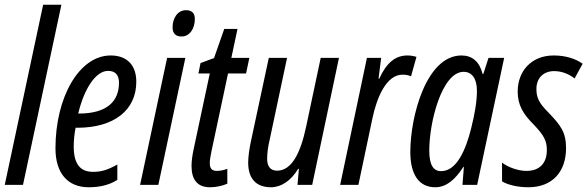

<svg xmlns="http://www.w3.org/2000/svg" viewBox="-20 -780 2478 810"><path d="M0 0H77L239 -760H162Z M354 10C400 10 440 1 475 -21V-86C436 -64 409 -55 373 -55C318 -55 291 -88 291 -163C291 -189 294 -216 299 -241H306C462 -241 555 -316 555 -435C555 -508 513 -546 447 -546C314 -546 214 -370 214 -154C214 -49 266 10 354 10ZM313 -301H310C335 -406 384 -481 436 -481C468 -481 482 -462 482 -431C482 -353 432 -301 313 -301Z M746 -626C780 -626 802 -659 802 -700C802 -725 789 -737 765 -737C727 -737 708 -700 708 -665C708 -639 721 -626 746 -626ZM571 0H648L762 -536H685Z M866 10C888 10 917 5 939 -5V-68C925 -62 907 -59 895 -59C873 -59 865 -70 865 -93C865 -106 869 -126 873 -146L942 -470H1018L1032 -536H956L982 -658H926L883 -535L826 -514L817 -470H865L797 -151C791 -123 788 -99 788 -80C788 -24 811 10 866 10Z M1123 10C1167 10 1208 -18 1238 -68H1241L1235 0H1297L1410 -536H1333L1272 -248C1247 -128 1208 -60 1149 -60C1120 -60 1107 -79 1107 -110C1107 -135 1111 -163 1118 -192L1191 -536H1114L1038 -181C1032 -153 1027 -118 1027 -94C1027 -27 1060 10 1123 10Z M1415 0H1492L1551 -280C1569 -366 1609 -465 1678 -465C1692 -465 1703 -463 1714 -458L1737 -540C1724 -544 1712 -546 1699 -546C1647 -546 1610 -514 1580 -448H1577L1588 -536H1528Z M1816 10C1863 10 1900 -22 1935 -76H1937L1931 0H1993L2107 -536H2041L2019 -468H2016C2003 -520 1972 -546 1927 -546C1778 -546 1711 -288 1711 -139C1711 -43 1748 10 1816 10ZM1841 -58C1807 -58 1791 -86 1791 -145C1791 -267 1845 -477 1936 -477C1971 -477 1992 -448 1992 -398C1992 -353 1984 -304 1968 -240C1946 -151 1908 -58 1841 -58Z M2209 10C2310 10 2368 -55 2368 -155C2368 -222 2346 -251 2293 -306C2253 -346 2243 -369 2243 -405C2243 -450 2272 -480 2318 -480C2348 -480 2379 -469 2404 -449L2438 -511C2409 -532 2367 -546 2316 -546C2221 -546 2164 -479 2164 -394C2164 -337 2187 -299 2231 -255C2276 -208 2287 -185 2287 -147C2287 -90 2255 -59 2201 -59C2165 -59 2122 -75 2098 -94V-15C2120 -1 2162 10 2209 10Z"/></svg>

Font: Noto Sans ExtraCondensed
Style: Italic
Weight: 400
Width: 2
Italic angle: -12°
Designer: Monotype Design Team
Foundry: Monotype Imaging Inc.
Version: Version 2.013